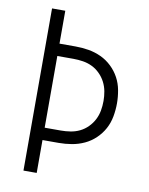

<svg xmlns="http://www.w3.org/2000/svg" viewBox="-83 -796 666 857"><g transform="rotate(10 250.0 -367.5)"><path d="M83 0V-735H143V-586H216Q246 -586 275.5 -581Q305 -576 332 -563.5Q359 -551 381 -530Q403 -509 417 -483Q431 -457 436.5 -427Q442 -397 442 -368Q442 -338 436.5 -308Q431 -278 417 -252Q403 -226 381 -205Q359 -184 332 -171.5Q305 -159 275.5 -154Q246 -149 216 -149H143V0ZM216 -205Q238 -205 260 -208.5Q282 -212 301.5 -221.5Q321 -231 337 -247Q353 -263 363 -282.5Q373 -302 377 -323.5Q381 -345 381 -368Q381 -390 377 -411.5Q373 -433 363 -452.5Q353 -472 337 -488Q321 -504 301.5 -513.5Q282 -523 260 -526.5Q238 -530 216 -530H143V-205Z"/></g></svg>

Font: Iosevka Term Curly Light
Style: Regular
Weight: 300
Designer: Belleve Invis
Foundry: Belleve Invis
Version: Version 32.3.0